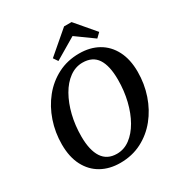

<svg xmlns="http://www.w3.org/2000/svg" viewBox="-203 -1005 1084 1159"><g transform="rotate(-30 339.0 -425.0)"><path d="M308 -41Q358 -41 399.5 -72Q441 -103 471.5 -156.5Q502 -210 519 -279.5Q536 -349 536 -426Q536 -523 503.5 -572.5Q471 -622 401 -622Q352 -622 310 -591.5Q268 -561 237.5 -507.5Q207 -454 190 -385Q173 -316 173 -239Q173 -143 206.5 -92Q240 -41 308 -41ZM298 17Q224 17 167.5 -14.5Q111 -46 79 -107Q47 -168 47 -256Q47 -339 73 -415.5Q99 -492 147 -551.5Q195 -611 262 -645.5Q329 -680 411 -680Q487 -680 543.5 -648Q600 -616 631.5 -555Q663 -494 663 -408Q663 -324 637 -247.5Q611 -171 563 -111.5Q515 -52 448 -17.5Q381 17 298 17ZM467 -867 582 -732 552 -703 430 -791 281 -703 260 -734 415 -867Z"/></g></svg>

Font: Source Serif 4 SmText Semibold
Style: Italic
Weight: 600
Italic angle: -12°
Designer: Frank Grießhammer
Foundry: Adobe
Version: Version 4.005;hotconv 1.1.0;makeotfexe 2.6.0